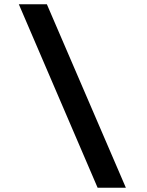

<svg xmlns="http://www.w3.org/2000/svg" viewBox="-20 -706 688 897"><path d="M199 -686 568 171H436L68 -686Z"/></svg>

Font: Chivo Black Italic
Style: Regular
Weight: 900
Italic angle: -8.05°
Designer: Hector Gatti
Foundry: Omnibus-Type
Version: Version 1.007